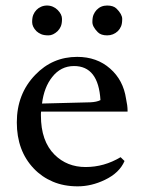

<svg xmlns="http://www.w3.org/2000/svg" viewBox="-20 -655 510 685"><path d="M338.4 -297.9Q331.1 -419.4 244.1 -419.4Q196.8 -419.4 166 -379.9Q137.2 -343.8 129.9 -285.6L302.2 -290Q325.2 -291 338.4 -297.9ZM410.2 -94.2 424.3 -80.6Q406.2 -38.1 354 -13.2Q306.2 9.8 257.1 9.8Q208 9.8 168.7 -6.8Q129.4 -23.4 100.6 -53.7Q40 -117.2 40 -218.3Q40 -319.8 105.5 -387.7Q167 -452.1 255.4 -452.1Q325.7 -452.1 373 -410.2Q419.9 -369.1 429.7 -302.7Q435.1 -277.8 435.1 -261.2V-256.8H126.5Q126 -252.9 126 -249.5Q126 -246.1 126 -242.7Q126 -151.4 174.8 -103Q219.2 -59.1 285.4 -59.1Q351.6 -59.1 410.2 -94.2ZM185.5 -619.6Q201.2 -604 201.2 -587.4Q201.2 -570.8 197 -561Q192.9 -551.3 185.5 -543.9Q169.4 -528.8 153.1 -528.8Q136.7 -528.8 127 -533Q117.2 -537.1 109.9 -543.9Q94.7 -559.6 94.7 -576.2Q94.7 -592.8 98.9 -602.5Q103 -612.3 110.1 -619.6Q117.2 -627 127 -631.1Q136.7 -635.3 147.7 -635.3Q158.7 -635.3 168.5 -631.1Q178.2 -627 185.5 -619.6ZM362.3 -635.3Q384.8 -635.3 396 -624Q416 -604 416 -587.4Q416 -570.8 411.9 -561Q407.7 -551.3 400.4 -543.9Q384.3 -528.8 362.3 -528.8Q340.3 -528.8 329.1 -540Q309.6 -559.6 309.6 -576.2Q309.6 -592.8 313.7 -602.5Q317.9 -612.3 324.7 -619.6Q339.8 -635.3 362.3 -635.3Z"/></svg>

Font: RadleyRegular
Style: Regular
Weight: 400
Designer: vernon adams
Foundry: vernon adams
Version: Version 1.000;PS 001.001;hotconv 1.0.56